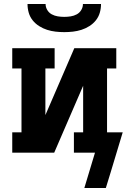

<svg xmlns="http://www.w3.org/2000/svg" viewBox="-20 -760 640 956"><path d="M300 -600Q278 -600 256.5 -602.5Q235 -605 214.5 -611.5Q194 -618 175 -630Q156 -642 142.5 -659Q129 -676 123 -697Q117 -718 117 -740H207Q207 -724 215.5 -710Q224 -696 238 -688.5Q252 -681 268 -678.5Q284 -676 300 -676Q316 -676 332 -678.5Q348 -681 362 -688.5Q376 -696 384.5 -710Q393 -724 393 -740H483Q483 -718 477 -697Q471 -676 457.5 -659Q444 -642 425 -630Q406 -618 385.5 -611.5Q365 -605 343.5 -602.5Q322 -600 300 -600ZM400 176 453 0H348V-101H394V-333L250 0H41V-101H87V-419H41V-520H252V-419H206V-187L350 -520H559V-419H513V-101H591L531 98L507 176Z"/></svg>

Font: Iosevka Etoile
Style: Bold
Weight: 700
Designer: Belleve Invis
Foundry: Belleve Invis
Version: Version 28.1.0; ttfautohint (v1.8.4)